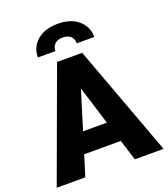

<svg xmlns="http://www.w3.org/2000/svg" viewBox="-164 -1041 1012 1156"><g transform="rotate(-20 341.5 -463.0)"><path d="M457.5 -132.8H222.7L181.6 0H-1.5L259.3 -710.9H420.4L683.1 0H499ZM263.7 -265.1H416.5L339.8 -511.7ZM409.2 -775.9Q409.2 -805.2 391.4 -821.5Q373.5 -837.9 341.3 -837.9Q309.1 -837.9 290.8 -821.5Q272.5 -805.2 272.5 -775.9H160.2Q160.2 -842.8 209.5 -884.3Q258.8 -925.8 341.3 -925.8Q422.4 -925.8 471.9 -884.5Q521.5 -843.3 521.5 -775.9Z"/></g></svg>

Font: Roboto Black
Style: Regular
Weight: 900
Designer: Google
Version: Version 2.134; 2016